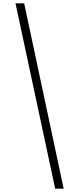

<svg xmlns="http://www.w3.org/2000/svg" viewBox="-20 -906 475 1152"><path d="M125 -886H73L311 226H362Z"/></svg>

Font: Noto Sans Kannada UI Condensed Light
Style: Regular
Weight: 300
Width: 3
Designer: Jelle Bosma - Monotype Design Team
Foundry: Monotype Imaging Inc.
Version: Version 2.005